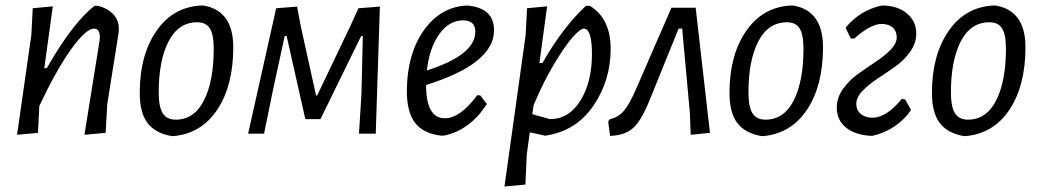

<svg xmlns="http://www.w3.org/2000/svg" viewBox="-20 -486 3780 698"><path d="M42 4 94 -359 99 -456 172 -463 141 -238H150Q244 -403 324 -465H335Q370 -457 391.5 -434.5Q413 -412 412 -378L411 -365L370 -108L364 -3L287 4L342 -338L343 -351Q343 -382 322 -382Q293 -382 240 -309Q187 -236 123 -101L118 -3Z M710 -466H719Q828 -448 828 -314Q828 -175 770 -87.5Q712 0 609 9L600 8Q543 -3 515.5 -40Q488 -77 488 -149Q488 -285 548 -372.5Q608 -460 710 -466ZM697 -405Q629 -405 593 -336Q557 -267 557 -150Q557 -98 571.5 -74.5Q586 -51 619 -51Q686 -51 721.5 -121Q757 -191 757 -309Q757 -360 743 -382.5Q729 -405 697 -405Z M882 0 984 -456 1060 -462 1074 -388 1129 -139H1133L1253 -390L1283 -456L1361 -462L1346 0H1285L1294 -144L1299 -355H1293L1145 -53H1090L1022 -355H1015L972 -157L940 0Z M1750 -108Q1688 -12 1594 7H1582Q1518 -1 1488.5 -40Q1459 -79 1459 -156Q1460 -290 1521 -376Q1582 -462 1679 -466L1687 -465Q1776 -454 1776 -376Q1776 -254 1529 -177Q1529 -56 1597 -56Q1653 -56 1715 -140L1726 -139ZM1663 -412Q1613 -412 1577 -362Q1541 -312 1532 -230Q1708 -286 1708 -371Q1708 -412 1663 -412Z M1969 -463 1941 -257H1952Q2025 -385 2110 -465H2124Q2200 -419 2200 -308Q2200 -194 2137.5 -102Q2075 -10 1964 7H1960L1906 -5L1895 76L1890 185L1814 192L1891 -359L1896 -456ZM2102 -382Q2090 -382 2063 -352Q2036 -322 1995.5 -255Q1955 -188 1920 -104L1915 -71L1979 -53Q2049 -53 2090.5 -121Q2132 -189 2132 -289Q2132 -382 2102 -382Z M2421 -458H2509L2561 -3L2491 4L2488 -75L2460 -382H2447L2342 -123Q2312 -48 2282 -21Q2252 6 2198 8L2191 -44L2196 -52Q2228 -60 2248 -83Q2268 -106 2294 -166Z M2854 -466H2863Q2972 -448 2972 -314Q2972 -175 2914 -87.5Q2856 0 2753 9L2744 8Q2687 -3 2659.5 -40Q2632 -77 2632 -149Q2632 -285 2692 -372.5Q2752 -460 2854 -466ZM2841 -405Q2773 -405 2737 -336Q2701 -267 2701 -150Q2701 -98 2715.5 -74.5Q2730 -51 2763 -51Q2830 -51 2865.5 -121Q2901 -191 2901 -309Q2901 -360 2887 -382.5Q2873 -405 2841 -405Z M3151 8Q3091 6 3056.5 -21.5Q3022 -49 3022 -95Q3022 -131 3044.5 -162.5Q3067 -194 3099 -217Q3131 -240 3163 -261Q3195 -282 3217.5 -305Q3240 -328 3240 -350Q3240 -373 3225 -386Q3210 -399 3185 -399Q3145 -399 3086 -346H3073L3054 -385Q3106 -449 3186 -466Q3242 -466 3276.5 -437.5Q3311 -409 3311 -364Q3311 -329 3288.5 -297.5Q3266 -266 3234 -243.5Q3202 -221 3170 -200Q3138 -179 3115.5 -155.5Q3093 -132 3093 -108Q3093 -86 3109 -72Q3125 -58 3152 -58Q3202 -58 3259 -127L3271 -124L3292 -86Q3241 -13 3151 8Z M3590 -466H3599Q3708 -448 3708 -314Q3708 -175 3650 -87.5Q3592 0 3489 9L3480 8Q3423 -3 3395.5 -40Q3368 -77 3368 -149Q3368 -285 3428 -372.5Q3488 -460 3590 -466ZM3577 -405Q3509 -405 3473 -336Q3437 -267 3437 -150Q3437 -98 3451.5 -74.5Q3466 -51 3499 -51Q3566 -51 3601.5 -121Q3637 -191 3637 -309Q3637 -360 3623 -382.5Q3609 -405 3577 -405Z"/></svg>

Font: Alegreya Sans
Style: Italic
Weight: 400
Italic angle: -7°
Designer: Juan Pablo del Peral
Foundry: Huerta Tipografica
Version: Version 2.007